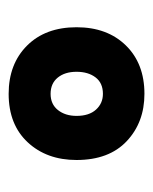

<svg xmlns="http://www.w3.org/2000/svg" viewBox="25 -641 354 444"><g transform="rotate(-90 202.0 -419.0)"><path d="M207 -262Q141 -262 97.5 -303Q54 -344 54 -419Q54 -488 95 -532Q136 -576 207 -576Q276 -576 318.5 -533.5Q361 -491 361 -419Q361 -348 319 -305Q277 -262 207 -262ZM207 -358Q232 -358 245 -375Q258 -392 258 -419Q258 -446 244.5 -462.5Q231 -479 207 -479Q183 -479 169.5 -462Q156 -445 156 -419Q156 -390 170.5 -374Q185 -358 207 -358Z"/></g></svg>

Font: Noto Sans Condensed ExtraBold
Style: Regular
Weight: 800
Width: 3
Designer: Monotype Design Team
Foundry: Monotype Imaging Inc.
Version: Version 2.013; ttfautohint (v1.8.4.7-5d5b)